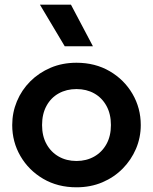

<svg xmlns="http://www.w3.org/2000/svg" viewBox="-20 -782 650 817"><path d="M305.5 15Q225.5 15 163.8 -21.2Q102 -57.5 67 -117.8Q32 -178 32 -250Q32 -303 52 -351Q72 -399 108.8 -435.8Q145.5 -472.5 195.5 -493.8Q245.5 -515 305.5 -515Q385 -515 446.8 -479Q508.5 -443 543.8 -382.5Q579 -322 579 -250Q579 -197 558.8 -149.2Q538.5 -101.5 502 -64.5Q465.5 -27.5 415.5 -6.2Q365.5 15 305.5 15ZM305.5 -97Q347.5 -97 380.8 -115.8Q414 -134.5 433 -168.8Q452 -203 452 -250Q452 -297 433 -331.5Q414 -366 381 -384.5Q348 -403 305.5 -403Q263 -403 229.8 -384.5Q196.5 -366 177.8 -331.5Q159 -297 159 -250Q159 -203 178 -168.8Q197 -134.5 230 -115.8Q263 -97 305.5 -97ZM255.5 -585 150 -762H282L375.5 -585Z"/></svg>

Font: Geologica Medium
Style: Regular
Weight: 500
Designer: Sindre Bremnes, Frode Helland
Foundry: Monokrom Skriftforlag AS
Version: Version 1.010;gftools[0.9.28]